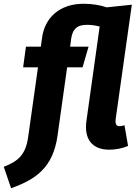

<svg xmlns="http://www.w3.org/2000/svg" viewBox="-100 -779 730 1021"><path d="M536 -108C520 -108 512 -117 515 -145L601 -754L468 -740C432 -752 390 -759 345 -759C214 -759 138 -682 124 -580L117 -531H38L23 -421H102L50 -52C37 45 -5 79 -80 108L-41 222C87 176 182 115 206 -58L257 -421H339L371 -531H273L278 -570C285 -621 306 -647 362 -647C384 -647 407 -644 430 -638L360 -139C345 -37 392 17 481 17C515 17 552 10 581 -3L562 -113C553 -110 544 -108 536 -108Z"/></svg>

Font: Fira Sans
Style: Bold Italic
Weight: 700
Italic angle: -8°
Designer: bBox Type GmbH & Carrois Corporate GbR & Edenspiekermann AG
Foundry: bBox Type GmbH & Carrois Corporate GbR & Edenspiekermann AG
Version: Version 4.301;PS 004.301;hotconv 1.0.88;makeotf.lib2.5.64775